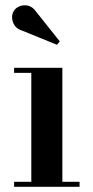

<svg xmlns="http://www.w3.org/2000/svg" viewBox="-20 -722 360 742"><path d="M221 -460V-19.5H287.5V0H34.5V-19.5H101V-440.5H34.5V-460ZM200 -549 66 -603.5Q39 -611.5 30.2 -636.2Q21.5 -661 34 -680.5Q41 -692 56.2 -698Q71.5 -704 88.8 -700Q106 -696 119 -677.5L211 -562Z"/></svg>

Font: Bodoni Moda SemiBold
Style: Regular
Weight: 600
Designer: Owen Earl
Foundry: indestructible type
Version: Version 2.005; ttfautohint (v1.8.4.7-5d5b)